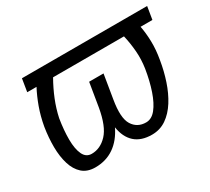

<svg xmlns="http://www.w3.org/2000/svg" viewBox="-110 -713 993 907"><g transform="rotate(-30 386.5 -259.0)"><path d="M771.3 -528.4 759.9 -458.8H695.3Q702.8 -420.8 704 -375.2Q705.3 -329.5 696 -277Q687.1 -221.9 669.9 -170.5Q652.7 -119 627 -78.3Q601.2 -37.6 566.6 -13.8Q532 9.9 488.3 9.9Q429.7 9.9 395.8 -20.4Q361.9 -50.8 353 -108Q325.6 -50.8 281.6 -20.4Q237.6 9.9 179.3 9.9Q135.7 9.9 109 -13.8Q82.4 -37.6 70 -78.3Q57.5 -119 57 -170.5Q56.5 -221.9 65.3 -277Q74.6 -329.5 91.1 -375.2Q107.6 -420.8 127.8 -458.8H77.1L88.4 -528.4ZM218 -458.8Q192.8 -414.4 174.5 -369Q156.2 -323.5 146.3 -277Q136.4 -215.6 136.7 -165Q137.1 -114.3 151.3 -84.3Q165.5 -54.3 196 -54.3Q243.6 -54.3 280.5 -93.6Q317.5 -132.8 333.8 -226.2L355.1 -355.5H433.6L412.3 -226.2Q396.3 -132.5 420.6 -93.4Q445 -54.3 492.9 -54.3Q523.4 -54.3 547.1 -84Q570.7 -113.6 587.9 -164.1Q605.1 -214.5 615.1 -277Q622.2 -323.9 618.6 -369.1Q615.1 -414.4 604.8 -458.8Z"/></g></svg>

Font: Inter Light  BETA
Style: Italic
Weight: 300
Italic angle: 9.39999°
Designer: Rasmus Andersson
Foundry: rsms
Version: Version 3.011;git-f93a4a705